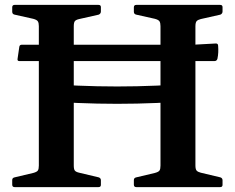

<svg xmlns="http://www.w3.org/2000/svg" viewBox="-20 -766 962 786"><path d="M139 0V-746H282V0ZM139 -425Q216 -419 297 -415.5Q378 -412 459.5 -412Q541 -412 622 -415.5Q703 -419 780 -425V-354Q703 -348 622 -344.5Q541 -341 459.5 -341Q378 -341 297 -344.5Q216 -348 139 -354ZM637 0V-746H780V0ZM538 0Q528 0 528 -10V-29Q528 -38 538 -40L614 -58Q629 -62 633 -68Q637 -74 637 -88V-210H780V-89Q780 -73 785 -67.5Q790 -62 802 -59L882 -40Q891 -37 891 -28V-9Q891 0 881 0ZM40 0Q30 0 30 -10V-29Q30 -38 40 -40L116 -58Q131 -62 135 -68Q139 -74 139 -88V-210H282V-89Q282 -73 286.5 -67.5Q291 -62 304 -59L384 -40Q393 -37 393 -28V-9Q393 0 383 0ZM528 -736Q528 -746 538 -746H881Q891 -746 891 -737V-719Q891 -710 882 -706L802 -688Q790 -685 785 -679.5Q780 -674 780 -658V-537H637V-659Q637 -672 633 -678.5Q629 -685 614 -689L538 -706Q528 -708 528 -718ZM30 -736Q30 -746 40 -746H383Q393 -746 393 -737V-719Q393 -710 384 -706L304 -688Q291 -685 286.5 -679.5Q282 -674 282 -658V-537H139V-659Q139 -672 135 -678.5Q131 -685 116 -689L40 -706Q30 -708 30 -718ZM59 -516Q50 -516 52 -526L59 -574Q60 -583 70 -583H772L864 -588Q873 -588 873 -578Q874 -565 873.5 -552Q873 -539 870 -525Q867 -516 858 -516Z"/></svg>

Font: Hahmlet SemiBold
Style: Regular
Weight: 600
Version: Version 1.002